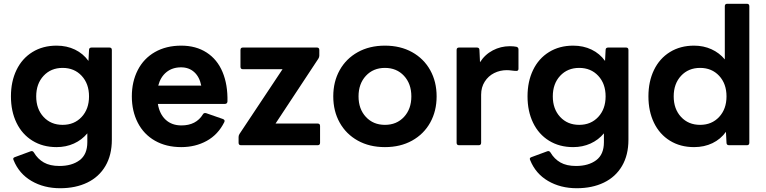

<svg xmlns="http://www.w3.org/2000/svg" viewBox="-20 -770 4061 1018"><path d="M52 79 50 73Q50 66 59 63L143 32Q145 31 148 31Q155 31 160 39Q180 73 212.5 91.5Q245 110 295 110Q361 110 402 79.5Q443 49 443 -16V-63Q414 -28 372 -9Q330 10 280 10Q207 10 152 -24Q97 -58 67.5 -119Q38 -180 38 -259Q38 -338 67.5 -399Q97 -460 152 -494Q207 -528 280 -528Q334 -528 377.5 -507Q421 -486 449 -447L452 -505Q452 -518 466 -518H560Q573 -518 573 -505V-29Q573 52 539 110Q505 168 443 198Q381 228 299 228Q213 228 147 189.5Q81 151 52 79ZM452 -259Q452 -326 413 -368Q374 -410 312 -410Q250 -410 211 -368Q172 -326 172 -259Q172 -192 211 -150Q250 -108 312 -108Q374 -108 413 -150Q452 -192 452 -259Z M679 -259Q679 -337 710.5 -398.5Q742 -460 801.5 -494Q861 -528 941 -528Q1019 -528 1075.5 -491.5Q1132 -455 1160 -388Q1188 -321 1186 -232Q1185 -219 1172 -219H817Q826 -165 858.5 -135Q891 -105 942 -105Q1020 -105 1056 -164Q1061 -173 1073 -170L1162 -139Q1175 -134 1169 -122Q1136 -56 1076 -23Q1016 10 941 10Q861 10 801.5 -24Q742 -58 710.5 -119.5Q679 -181 679 -259ZM819 -316H1047Q1038 -362 1010 -387.5Q982 -413 940 -413Q894 -413 862.5 -387.5Q831 -362 819 -316Z M1258 0Q1245 0 1245 -13V-44Q1245 -52 1250 -60L1478 -403H1268Q1255 -403 1255 -416V-505Q1255 -518 1268 -518H1660Q1673 -518 1673 -505V-475Q1673 -467 1668 -459L1441 -115H1664Q1677 -115 1677 -102V-13Q1677 0 1664 0Z M1747 -259Q1747 -337 1781 -398Q1815 -459 1877 -493.5Q1939 -528 2021 -528Q2103 -528 2165 -493.5Q2227 -459 2261 -398Q2295 -337 2295 -259Q2295 -181 2261 -120Q2227 -59 2165 -24.5Q2103 10 2021 10Q1939 10 1877 -24.5Q1815 -59 1781 -120Q1747 -181 1747 -259ZM2161 -259Q2161 -326 2122 -368Q2083 -410 2021 -410Q1959 -410 1920 -368Q1881 -326 1881 -259Q1881 -192 1920 -150Q1959 -108 2021 -108Q2083 -108 2122 -150Q2161 -192 2161 -259Z M2414 0Q2401 0 2401 -13V-505Q2401 -518 2414 -518H2508Q2522 -518 2522 -505L2525 -440Q2551 -481 2593 -503Q2635 -525 2683 -525Q2703 -525 2718 -522Q2729 -519 2729 -508V-405Q2729 -394 2718 -394Q2708 -394 2693.5 -396Q2679 -398 2667 -398Q2631 -398 2600 -382.5Q2569 -367 2550 -337Q2531 -307 2531 -268V-13Q2531 0 2518 0Z M2791 79 2789 73Q2789 66 2798 63L2882 32Q2884 31 2887 31Q2894 31 2899 39Q2919 73 2951.5 91.5Q2984 110 3034 110Q3100 110 3141 79.5Q3182 49 3182 -16V-63Q3153 -28 3111 -9Q3069 10 3019 10Q2946 10 2891 -24Q2836 -58 2806.5 -119Q2777 -180 2777 -259Q2777 -338 2806.5 -399Q2836 -460 2891 -494Q2946 -528 3019 -528Q3073 -528 3116.5 -507Q3160 -486 3188 -447L3191 -505Q3191 -518 3205 -518H3299Q3312 -518 3312 -505V-29Q3312 52 3278 110Q3244 168 3182 198Q3120 228 3038 228Q2952 228 2886 189.5Q2820 151 2791 79ZM3191 -259Q3191 -326 3152 -368Q3113 -410 3051 -410Q2989 -410 2950 -368Q2911 -326 2911 -259Q2911 -192 2950 -150Q2989 -108 3051 -108Q3113 -108 3152 -150Q3191 -192 3191 -259Z M3418 -259Q3418 -338 3447.5 -399Q3477 -460 3532 -494Q3587 -528 3660 -528Q3710 -528 3752 -509Q3794 -490 3823 -455V-737Q3823 -750 3836 -750H3940Q3953 -750 3953 -737V-13Q3953 0 3940 0H3846Q3832 0 3832 -13L3829 -71Q3801 -32 3757.5 -11Q3714 10 3660 10Q3587 10 3532 -24Q3477 -58 3447.5 -119Q3418 -180 3418 -259ZM3832 -259Q3832 -326 3793 -368Q3754 -410 3692 -410Q3630 -410 3591 -368Q3552 -326 3552 -259Q3552 -192 3591 -150Q3630 -108 3692 -108Q3754 -108 3793 -150Q3832 -192 3832 -259Z"/></svg>

Font: LINE Seed Sans TH
Style: Bold
Weight: 700
Designer: Dalton Maag Ltd | Thai characters by Cadson Demak Co.,Ltd.
Foundry: Dalton Maag Ltd
Version: Version 1.002